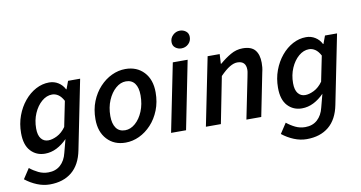

<svg xmlns="http://www.w3.org/2000/svg" viewBox="-86 -928 2561 1363"><g transform="rotate(-10 1194.0 -246.5)"><path d="M174 211Q128 211 82.5 192.5Q37 174 -2 143L46 70Q74 93 107 109Q140 125 178 125Q231 125 265.5 94Q300 63 313 8L338 -87Q303 -51 262.5 -30.5Q222 -10 178 -10Q116 -10 75.5 -53.5Q35 -97 35 -183Q35 -250 56.5 -308Q78 -366 114.5 -410Q151 -454 197 -478.5Q243 -503 293 -503Q329 -503 358.5 -484.5Q388 -466 404 -434H407L428 -491H515L415 7Q395 109 333 160Q271 211 174 211ZM217 -99Q246 -99 281 -116.5Q316 -134 344 -173L381 -355Q364 -387 343 -401Q322 -415 299 -415Q259 -415 224 -385Q189 -355 167.5 -305.5Q146 -256 146 -197Q146 -148 165.5 -123.5Q185 -99 217 -99Z M755 12Q673 12 622.5 -42.5Q572 -97 572 -188Q572 -259 595 -316.5Q618 -374 657 -416Q696 -458 744 -480.5Q792 -503 842 -503Q925 -503 975.5 -449Q1026 -395 1026 -303Q1026 -233 1003 -175Q980 -117 941 -75Q902 -33 854 -10.5Q806 12 755 12ZM767 -75Q806 -75 840.5 -105Q875 -135 896 -186Q917 -237 917 -300Q917 -356 895 -386Q873 -416 831 -416Q792 -416 757.5 -386Q723 -356 701.5 -305.5Q680 -255 680 -192Q680 -137 702 -106Q724 -75 767 -75Z M1084 0 1183 -491H1290L1192 0ZM1261 -578Q1237 -578 1218 -592.5Q1199 -607 1199 -634Q1199 -663 1220.5 -683.5Q1242 -704 1271 -704Q1295 -704 1314 -689.5Q1333 -675 1333 -648Q1333 -618 1312 -598Q1291 -578 1261 -578Z M1335 0 1434 -491H1521L1517 -422H1521Q1559 -455 1600.5 -479Q1642 -503 1688 -503Q1750 -503 1777 -470.5Q1804 -438 1804 -379Q1804 -362 1802.5 -346Q1801 -330 1796 -310L1734 0H1627L1687 -296Q1690 -313 1692.5 -325Q1695 -337 1695 -348Q1695 -411 1633 -411Q1608 -411 1578 -393Q1548 -375 1509 -335L1443 0Z M2026 211Q1980 211 1934.5 192.5Q1889 174 1850 143L1898 70Q1926 93 1959 109Q1992 125 2030 125Q2083 125 2117.5 94Q2152 63 2165 8L2190 -87Q2155 -51 2114.5 -30.5Q2074 -10 2030 -10Q1968 -10 1927.5 -53.5Q1887 -97 1887 -183Q1887 -250 1908.5 -308Q1930 -366 1966.5 -410Q2003 -454 2049 -478.5Q2095 -503 2145 -503Q2181 -503 2210.5 -484.5Q2240 -466 2256 -434H2259L2280 -491H2367L2267 7Q2247 109 2185 160Q2123 211 2026 211ZM2069 -99Q2098 -99 2133 -116.5Q2168 -134 2196 -173L2233 -355Q2216 -387 2195 -401Q2174 -415 2151 -415Q2111 -415 2076 -385Q2041 -355 2019.5 -305.5Q1998 -256 1998 -197Q1998 -148 2017.5 -123.5Q2037 -99 2069 -99Z"/></g></svg>

Font: Source Sans Pro SemiBold
Style: Italic
Weight: 600
Italic angle: -11°
Designer: Paul D. Hunt
Foundry: Adobe Systems Incorporated
Version: Version 1.095;hotconv 1.0.109;makeotfexe 2.5.65596